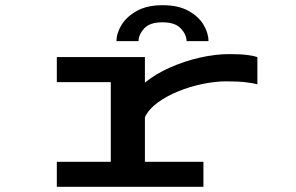

<svg xmlns="http://www.w3.org/2000/svg" viewBox="-20 -720 1140 740"><path d="M199 0V-96.5H407V-403.5H199V-500H538.5V-401.5Q578.5 -434.5 634 -459.2Q689.5 -484 749.8 -497.8Q810 -511.5 863.5 -511.5Q907 -511.5 933.2 -508Q959.5 -504.5 972 -500V-395Q959 -399 929 -402.8Q899 -406.5 852.5 -406.5Q810 -406.5 761.2 -396.5Q712.5 -386.5 667 -368Q621.5 -349.5 587 -324Q552.5 -298.5 538.5 -268V-96.5H764V0ZM607 -700Q667 -700 706.2 -678.2Q745.5 -656.5 764.5 -624.5Q783.5 -592.5 783.5 -561.5H699Q699 -586.5 677 -610.2Q655 -634 606 -634Q557 -634 535.5 -610.2Q514 -586.5 514 -561.5H429Q429 -592.5 448.8 -624.5Q468.5 -656.5 508 -678.2Q547.5 -700 607 -700Z"/></svg>

Font: Trispace Expanded Medium
Style: Regular
Weight: 500
Width: 7
Designer: Tyler Finck
Foundry: Etcetera Type Company
Version: Version 1.210; ttfautohint (v1.8.3)